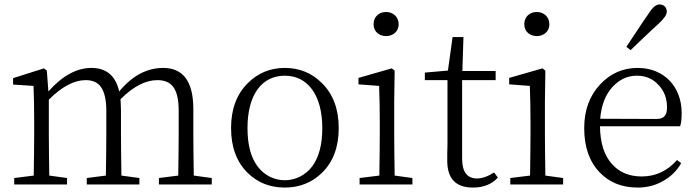

<svg xmlns="http://www.w3.org/2000/svg" viewBox="-20 -831 3143 865"><path d="M282 0V-29L202 -40C201 -113 200 -176 200 -227V-382C259 -441 314 -470 366 -470C397 -470 420 -460 435 -439C451 -416 459 -380 459 -331V-227C459 -176 458 -113 457 -40L371 -29V0H608V-29L527 -40C526 -113 525 -176 525 -227V-333C525 -346 524 -363 523 -384C580 -441 635 -470 689 -470C721 -470 745 -460 760 -440C777 -418 785 -382 785 -332V-227C785 -176 784 -113 783 -40L696 -29V0H934V-29L853 -40C852 -113 851 -176 851 -227V-339C851 -463 806 -525 715 -525C642 -525 576 -490 517 -419C501 -490 459 -525 392 -525C326 -525 261 -490 198 -419L191 -513L178 -523L39 -479V-450L131 -444C133 -397 134 -343 134 -281V-227C134 -176 133 -113 132 -40L44 -29V0Z M1096 -52C1141 -8 1196 14 1263 14C1329 14 1385 -8 1430 -52C1481 -101 1506 -169 1506 -254C1506 -339 1481 -407 1430 -457C1385 -502 1329 -525 1263 -525C1198 -525 1142 -502 1097 -457C1046 -407 1021 -339 1021 -254C1021 -168 1046 -101 1096 -52ZM1387 -82C1324 2 1202 2 1140 -82C1110 -122 1095 -179 1095 -254C1095 -402 1158 -490 1263 -490C1367 -490 1432 -402 1432 -254C1432 -180 1417 -123 1387 -82Z M1838 0V-29L1758 -40C1757 -113 1756 -176 1756 -227V-376L1758 -513L1745 -523L1595 -480V-451L1688 -444C1690 -391 1691 -337 1691 -282V-227C1691 -176 1690 -113 1689 -40L1600 -29V0ZM1663 -722C1663 -650 1776 -651 1776 -722C1776 -755 1751 -777 1719 -777C1687 -777 1663 -755 1663 -722Z M2110 14C2159 14 2196 -1 2223 -31L2206 -54C2178 -36 2152 -27 2129 -27C2084 -27 2062 -57 2062 -116V-470H2213V-511H2063L2068 -664H2019L1998 -513L1894 -504V-470H1996V-196C1996 -182 1996 -165 1995 -145C1995 -131 1995 -121 1995 -114C1993 -29 2031 14 2110 14Z M2517 0V-29L2437 -40C2436 -113 2435 -176 2435 -227V-376L2437 -513L2424 -523L2274 -480V-451L2367 -444C2369 -391 2370 -337 2370 -282V-227C2370 -176 2369 -113 2368 -40L2279 -29V0ZM2342 -722C2342 -650 2455 -651 2455 -722C2455 -755 2430 -777 2398 -777C2366 -777 2342 -755 2342 -722Z M2853 14C2896 14 2934 4 2968 -16C3002 -35 3029 -61 3049 -96L3030 -110C2987 -61 2934 -36 2871 -36C2816 -36 2771 -54 2738 -91C2702 -130 2684 -187 2683 -262H3044C3049 -276 3051 -296 3051 -322C3051 -442 2970 -525 2853 -525C2786 -525 2730 -500 2684 -451C2636 -400 2612 -334 2612 -254C2612 -169 2635 -103 2682 -54C2725 -9 2782 14 2853 14ZM2684 -296C2689 -356 2707 -404 2740 -440C2771 -473 2807 -490 2849 -490C2889 -490 2922 -476 2948 -447C2973 -420 2985 -387 2985 -348C2985 -330 2982 -317 2975 -309C2968 -300 2955 -295 2938 -295ZM2821 -605C2828 -612 2838 -621 2851 -634C2896 -677 2928 -707 2949 -726C2972 -747 2984 -765 2984 -778C2984 -799 2970 -811 2951 -811C2936 -811 2920 -798 2903 -771C2887 -748 2863 -713 2831 -664C2818 -645 2809 -630 2802 -620Z"/></svg>

Font: AllPunType Light
Style: Regular
Weight: 300
Version: 1.0